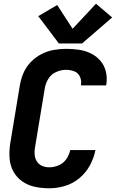

<svg xmlns="http://www.w3.org/2000/svg" viewBox="-20 -1006 624 1034"><path d="M245 8Q287 8 329.5 -4.5Q372 -17 407.5 -46.5Q443 -76 464.5 -116Q486 -156 494 -198H358Q353 -172 337 -149Q321 -126 295.5 -115.5Q270 -105 245 -105Q224 -105 206 -113Q188 -121 178 -137.5Q168 -154 166.5 -174Q165 -194 169 -215L221 -529Q225 -556 240 -581Q255 -606 282 -618Q309 -630 336 -630Q359 -630 380 -622Q401 -614 410.5 -593Q420 -572 416 -549V-546H551L553 -553Q558 -588 550 -621Q542 -654 520.5 -679Q499 -704 469 -718.5Q439 -733 405 -738Q371 -743 336 -743Q303 -743 269 -737Q235 -731 203 -714.5Q171 -698 145.5 -671.5Q120 -645 106.5 -613Q93 -581 87 -547L35 -233Q29 -194 31.5 -155Q34 -116 51.5 -83.5Q69 -51 99.5 -29.5Q130 -8 167.5 0Q205 8 245 8ZM422 -772 584 -912 497 -986 371 -851 288 -979 186 -919 297 -772Z"/></svg>

Font: Iosevka Sparkle XBdObl
Style: Regular
Weight: 800
Italic angle: -9°
Designer: Belleve Invis
Foundry: Belleve Invis
Version: Version 4.5.0; ttfautohint (v1.8.3)